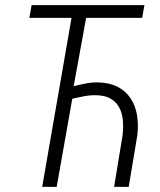

<svg xmlns="http://www.w3.org/2000/svg" viewBox="-20 -731 627 751"><path d="M536.1 -661.1H316.9L268.1 -393.6Q291.5 -399.9 315.2 -404.5Q338.9 -409.2 363.8 -408.7Q409.2 -407.7 440.7 -391.1Q472.2 -374.5 491 -346.2Q509.8 -317.9 515.9 -280.5Q522 -243.2 517.1 -201.7L483.4 0H426.3L459.5 -202.1Q462.9 -231.4 460.7 -259Q458.5 -286.6 447.5 -308.3Q436.5 -330.1 415.5 -343.5Q394.5 -356.9 360.4 -358.4Q335.4 -359.4 311.3 -355Q287.1 -350.6 262.7 -344.7L201.7 0H145L259.8 -661.1H94.7L103.5 -710.9H544.9Z"/></svg>

Font: Roboto Mono Light
Style: Italic
Weight: 300
Designer: Google
Version: Version 2.000985; 2015; ttfautohint (v1.3)